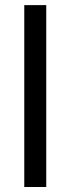

<svg xmlns="http://www.w3.org/2000/svg" viewBox="-20 -748 282 768"><path d="M165 -727.5V0H77.1V-727.5Z"/></svg>

Font: Inter Variable
Style: Regular
Weight: 400
Designer: Rasmus Andersson
Foundry: rsms
Version: Version 4.001;git-9221beed3